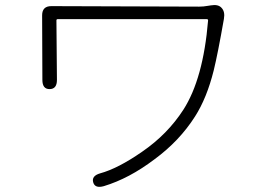

<svg xmlns="http://www.w3.org/2000/svg" viewBox="-20 -712 1040 752"><path d="M387 17Q352 27 345 2Q338 -23 372 -33Q442 -52 537 -118Q636 -186 698 -282Q776 -403 795 -632Q795 -637 790 -637H206Q201 -637 201 -632L203 -399Q203 -363 174 -363Q146 -363 146 -399L145 -652Q145 -688 181 -688L760 -686Q777 -686 793 -689L806 -691Q835 -696 848 -681Q862 -666 857 -638Q833 -501 817 -436Q790 -328 744 -256Q683 -160 585 -88Q486 -13 387 17Z"/></svg>

Font: Resource Han Rounded KR Light
Style: Regular
Weight: 300
Designer: Cyano Hao (round all glyphs); Ryoko NISHIZUKA 西塚涼子 (kana, bopomofo & ideographs); Paul D. Hunt (Latin, Greek & Cyrillic)
Foundry: Cyano Hao
Version: 0.990